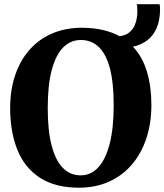

<svg xmlns="http://www.w3.org/2000/svg" viewBox="-20 -885 784 917"><path d="M361 11.5Q245 12 171.2 -35.8Q97.5 -83.5 63 -169.5Q28.5 -255.5 28.5 -368.5Q28.5 -455.5 52.5 -526.2Q76.5 -597 121.5 -647.8Q166.5 -698.5 230 -725.5Q293.5 -752.5 372.5 -752.5Q426.5 -752 471.2 -741.8Q516 -731.5 551.5 -712Q580.5 -716 597.5 -730.2Q614.5 -744.5 622.8 -763Q631 -781.5 633.5 -799.5Q636 -817.5 636 -828.5Q636 -846 635.2 -853.2Q634.5 -860.5 633 -865H742Q743 -860 743.8 -854.5Q744.5 -849 744.5 -843.5Q744.5 -789.5 728.5 -752Q712.5 -714.5 683.2 -692.5Q654 -670.5 615 -662Q660.5 -614 681.8 -543Q703 -472 703 -383.5Q703 -296.5 679 -224.2Q655 -152 610.2 -99.5Q565.5 -47 502.5 -18.2Q439.5 10.5 361 11.5ZM365 -47.5Q414 -47.5 449.2 -85.5Q484.5 -123.5 503.8 -198.2Q523 -273 523 -382.5Q523 -490.5 504.8 -559Q486.5 -627.5 451.5 -660.8Q416.5 -694 366.5 -694Q317 -694 281.8 -658.5Q246.5 -623 227.2 -550.8Q208 -478.5 208 -369Q208 -262 226.5 -190.5Q245 -119 280 -83.2Q315 -47.5 365 -47.5Z"/></svg>

Font: Merriweather 36pt ExtraBold
Style: Regular
Weight: 800
Designer: Eben Sorkin
Foundry: Eben Sorkin
Version: Version 2.100